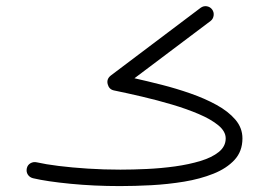

<svg xmlns="http://www.w3.org/2000/svg" viewBox="-20 -593 890 633"><path d="M423.3 -335Q464.8 -325.7 512.9 -313.5Q561 -301.3 607.9 -284.9Q654.8 -268.6 693.6 -247.3Q732.4 -226.1 755.9 -198.7Q779.3 -171.4 779.3 -136.7Q779.3 -94.2 753.2 -65.9Q727.1 -37.6 683.6 -20.3Q640.1 -2.9 586.9 5.9Q533.7 14.6 478.8 17.6Q423.8 20.5 375.5 20.5Q290 20.5 212.4 12.9Q134.8 5.4 88.9 -5.4Q77.6 -8.3 71.8 -17.3Q65.9 -26.4 68.4 -38.1Q70.8 -49.3 80.6 -54.9Q90.3 -60.5 102.5 -57.6Q129.9 -51.3 173.3 -45.9Q216.8 -40.5 269.5 -37.1Q322.3 -33.7 377 -33.7Q417.5 -33.7 464.4 -35.9Q511.2 -38.1 557.1 -44.4Q603 -50.8 640.9 -62.3Q678.7 -73.7 701.4 -92Q724.1 -110.4 724.1 -136.7Q724.1 -159.7 700 -179.7Q675.8 -199.7 635.7 -216.8Q595.7 -233.9 547.1 -248.3Q498.5 -262.7 448.5 -274.4Q398.4 -286.1 355.5 -294.9Q339.4 -298.3 335 -315.7Q330.6 -333 346.2 -344.7L641.6 -567.4Q651.4 -574.2 662.1 -572.3Q672.9 -570.3 679.2 -562Q686 -552.7 684.3 -541.5Q682.6 -530.3 674.3 -523.9Z"/></svg>

Font: Mikhak Light
Style: Regular
Weight: 300
Designer: Amin Abedi
Version: Version 3.3